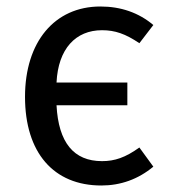

<svg xmlns="http://www.w3.org/2000/svg" viewBox="-20 -559 522 591"><path d="M294 -63C207 -63 160 -120 154 -235H372V-305H154C159 -409 213 -466 294 -466C334 -466 366 -455 409 -426L452 -482C407 -520 352 -539 289 -539C148 -539 57 -430 57 -261C57 -89 145 12 292 12C351 12 405 -7 452 -46L409 -105C366 -74 333 -63 294 -63Z"/></svg>

Font: Fira Sans
Style: Regular
Weight: 400
Designer: Carrois Corporate & Edenspiekermann AG
Foundry: Carrois Corporate GbR & Edenspiekermann AG
Version: Version 4.203